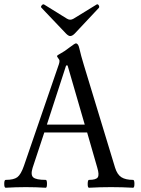

<svg xmlns="http://www.w3.org/2000/svg" viewBox="-22 -883 663 906"><path d="M309.1 -712.9Q301.3 -712.9 290 -724.1L173.8 -846.2Q168.9 -850.6 174.8 -857.7Q180.7 -864.7 186 -861.8L293.9 -794.9Q302.2 -790 309.1 -790Q316.9 -790 325.2 -794.9L434.1 -861.8Q437.5 -864.3 441.2 -861.1Q444.8 -857.9 445.8 -853.5Q446.8 -849.1 444.8 -846.2L330.1 -724.1Q318.8 -712.9 309.1 -712.9ZM4.9 2.9Q-2 2.9 -2 -15.6Q-2 -34.2 4.9 -34.2Q43 -34.2 59.8 -46.9Q76.7 -59.6 90.8 -100.1L255.9 -580.1Q258.8 -588.9 258.8 -596.2Q258.8 -600.6 252.9 -607.9Q247.1 -615.2 247.1 -618.2Q247.1 -622.1 264.2 -630.9Q282.7 -640.6 306.2 -659.2Q331.1 -678.2 335.9 -678.2Q347.2 -678.2 352.1 -655.8Q359.9 -621.1 374 -575.2L521 -91.8Q531.2 -59.1 551 -46.6Q570.8 -34.2 606 -34.2Q612.3 -34.2 612.3 -15.6Q612.3 2.9 606 2.9Q553.2 0 502 0Q449.2 0 397.9 2.9Q391.6 2.9 391.8 -15.6Q392.1 -34.2 397.9 -34.2Q431.2 -34.2 439.2 -46.1Q447.3 -58.1 437 -91.8L389.2 -257.8H187L131.8 -90.8Q121.6 -57.6 135 -45.9Q148.4 -34.2 193.8 -34.2Q199.7 -34.2 199.7 -15.6Q199.7 2.9 193.8 2.9Q147.5 0 100.1 0Q53.2 0 4.9 2.9ZM199.2 -294.9H377.9L296.9 -574.2H290Z"/></svg>

Font: Junicode SmCond
Style: Regular
Weight: 400
Width: 4
Designer: Peter S. Baker
Version: Version 2.206